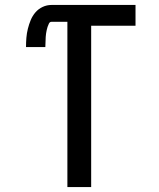

<svg xmlns="http://www.w3.org/2000/svg" viewBox="-20 -755 640 775"><path d="M252 0V-667H188Q181 -667 177.5 -660Q174 -653 172 -646.5Q170 -640 168.5 -633.5Q167 -627 166 -620Q165 -613 164.5 -606Q164 -599 164 -592.5Q164 -586 163.5 -579Q163 -572 163 -565H85Q85 -584 86.5 -602.5Q88 -621 92.5 -639Q97 -657 104 -674Q111 -691 123 -705Q135 -719 152 -727Q169 -735 188 -735H527V-651H348V0Z"/></svg>

Font: Iosevka Custom Medium Extended
Style: Regular
Weight: 500
Width: 7
Monospace: yes
Designer: Belleve Invis
Foundry: Belleve Invis
Version: Version 11.2.4; ttfautohint (v1.8.4)